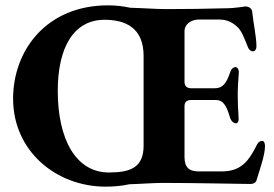

<svg xmlns="http://www.w3.org/2000/svg" viewBox="-20 -684 1026 718"><path d="M375 14C407 14 437 11 464 5C504 4 554 0 591 0C709 0 883 4 917 4C926 4 936 0 939 -9C953 -55 971 -105 971 -138C971 -147 968 -157 961 -157C953 -157 947 -154 942 -145C911 -83 883 -43 809 -43H723C687 -43 670 -58 670 -97V-287C670 -302 678 -310 695 -310H788C814 -310 827 -289 839 -248C843 -233 852 -223 862 -223C870 -223 874 -231 872 -249C870 -275 869 -305 869 -330C869 -355 871 -386 873 -411C874 -425 867 -433 861 -433C853 -433 845 -427 841 -414C829 -381 818 -354 783 -354H695C680 -354 670 -361 670 -378V-567C670 -594 695 -611 724 -611H799C834 -611 855 -596 871 -580C885 -565 893 -542 907 -508C911 -497 919 -492 926 -492C933 -492 939 -499 939 -511C939 -546 928 -593 923 -641C921 -655 907 -660 898 -660C893 -660 862 -653 820 -653C758 -651 672 -650 604 -650C562 -650 512 -654 467 -655C440 -661 412 -664 384 -664C153 -664 29 -495 29 -315C29 -118 191 14 375 14ZM371 -610C448 -610 517 -581 517 -475V-139C517 -57 467 -39 387 -39C264 -39 196 -163 196 -344C196 -506 255 -610 371 -610Z"/></svg>

Font: EB Garamond
Style: Bold
Weight: 700
Designer: Georg Duffner and Octavio Pardo
Foundry: Georg Duffner
Version: Version 1.000;PS 001.000;hotconv 1.0.88;makeotf.lib2.5.64775